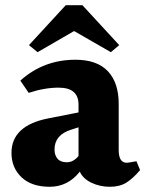

<svg xmlns="http://www.w3.org/2000/svg" viewBox="-20 -793 557 736"><path d="M264 -674 124 -593 91 -620 232 -773H296L437 -620L405 -593ZM189 -220Q189 -198 200.5 -184.5Q212 -171 236.5 -171Q261 -171 281 -195V-305L253 -296Q189 -276 189 -220ZM286 -135Q240 -77 170.5 -77Q101 -77 62.5 -113.5Q24 -150 24 -207Q24 -311 164 -339L281 -362V-392Q281 -457 205 -457Q150 -457 90 -437L58 -484Q147 -564 269 -564Q352 -564 393.5 -520Q435 -476 435 -395V-218Q435 -169 466 -169Q471 -169 503 -175L517 -141Q490 -109 464.5 -93Q439 -77 401 -77Q363 -77 330.5 -92.5Q298 -108 286 -135Z"/></svg>

Font: Halant
Style: Bold
Weight: 700
Designer: Hitesh Malaviya (Devanagari), Satya Rajpurohit (Latin)
Foundry: Indian Type Foundry
Version: Version 1.101;PS 1.0;hotconv 1.0.78;makeotf.lib2.5.61930; tt